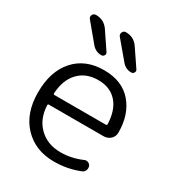

<svg xmlns="http://www.w3.org/2000/svg" viewBox="-182 -893 915 994"><g transform="rotate(30 275.5 -395.5)"><path d="M227.5 -612.3Q193.4 -612.3 170.9 -638.7L84 -743.2Q74.2 -753.9 80.1 -766.6Q85.9 -779.3 100.6 -779.3Q148.4 -779.3 175.8 -739.3L242.2 -640.6Q249 -631.8 243.7 -622.1Q238.3 -612.3 227.5 -612.3ZM406.2 -612.3Q372.1 -612.3 350.6 -638.7L262.7 -743.2Q253.9 -753.9 259.8 -766.6Q265.6 -779.3 279.3 -779.3Q327.1 -779.3 353.5 -740.2L420.9 -640.6Q427.7 -631.8 422.4 -622.1Q417 -612.3 406.2 -612.3ZM114.3 -319.3Q114.3 -312.5 121.1 -312.5H427.7Q434.6 -312.5 434.6 -320.3Q431.6 -401.4 392.6 -446.3Q351.6 -493.2 280.3 -493.2Q205.1 -493.2 161.1 -445.3Q119.1 -400.4 114.3 -319.3ZM121.1 -254.9Q114.3 -254.9 114.3 -248Q118.2 -168 166 -121.1Q215.8 -71.3 295.9 -71.3Q360.4 -71.3 422.9 -98.6Q433.6 -103.5 444.8 -98.6Q456.1 -93.8 460 -83Q463.9 -70.3 459 -58.6Q454.1 -46.9 442.4 -42Q370.1 -12.7 290 -12.7Q177.7 -12.7 108.9 -85.4Q40 -158.2 40 -282.2Q40 -408.2 104.5 -480.5Q168.9 -552.7 280.3 -552.7Q388.7 -552.7 447.3 -484.4Q504.9 -417 504.9 -309.6Q504.9 -287.1 489.3 -271.5Q471.7 -254.9 447.3 -254.9Z"/></g></svg>

Font: Gen Jyuu Gothic Normal
Style: Regular
Weight: 300
Designer: [Source Han Sans]
Ryoko NISHIZUKA  (kana & ideographs); Paul D. Hunt (Latin, Greek & Cyrillic); Wenlong ZHANG  (bopomofo
Version: Version 1.002.20150607